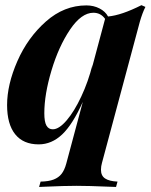

<svg xmlns="http://www.w3.org/2000/svg" viewBox="-20 -552 591 753"><path d="M376 113.8Q376 137.2 392.1 147.9Q408.2 158.7 440.9 160.2L435.1 181.2L406.2 180.2Q327.6 176.8 280.3 176.8Q232.9 176.8 157.7 180.2Q138.2 181.2 133.3 181.2L139.2 160.2Q170.9 159.7 190.4 152.1Q210 144.5 221.4 129.9Q232.9 115.2 239.7 90.3L304.7 -152.3Q265.1 -64 223.9 -24.9Q182.6 14.2 131.8 14.2Q71.3 14.2 39.6 -25.4Q7.8 -64.9 7.8 -140.1Q7.8 -220.2 48.3 -312.5Q88.9 -404.8 160.2 -467.8Q231.4 -530.8 318.8 -530.8Q347.2 -530.8 370.1 -519Q393.1 -507.3 403.8 -487.3Q456.5 -492.2 534.7 -531.7L550.3 -524.9Q538.6 -502 528.3 -466.3L379.9 86.9Q376 100.6 376 113.8ZM346.2 -502Q299.3 -502 254.6 -435.8Q210 -369.6 181.9 -275.6Q153.8 -181.6 153.8 -107.9Q153.8 -74.2 162.1 -59.6Q170.4 -44.9 187 -44.9Q211.4 -44.9 241.5 -80.1Q271.5 -115.2 298.8 -173.6Q326.2 -231.9 342.8 -298.3L339.8 -282.7L392.1 -478Q375 -502 346.2 -502Z"/></svg>

Font: TypoPRO Playfair Display
Style: Bold Italic
Weight: 700
Italic angle: -14.9847°
Designer: Claus Eggers Sørensen
Foundry: Claus Eggers Sørensen
Version: Version 1.004;PS 001.004;hotconv 1.0.70;makeotf.lib2.5.58329